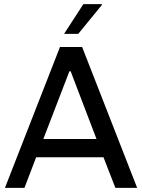

<svg xmlns="http://www.w3.org/2000/svg" viewBox="-20 -915 692 935"><path d="M477 -892 361 -750H292L386 -895H476ZM648 0H542L484 -149H156L99 0H4L272 -686H380ZM318 -568 191 -238H450L324 -568Z"/></svg>

Font: Chivo
Style: Regular
Weight: 400
Designer: Hector Gatti
Foundry: Omnibus-Type
Version: Version 1.006; ttfautohint (v1.4.1)